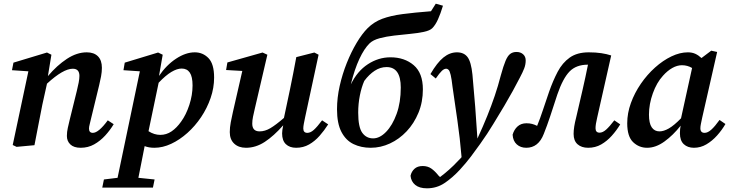

<svg xmlns="http://www.w3.org/2000/svg" viewBox="-20 -788 3961 1042"><path d="M418 14Q381 14 362 -4Q343 -22 343 -50Q343 -72 348 -94Q353 -116 359 -141L397 -295Q403 -319 407 -340Q411 -361 411 -376Q411 -415 375 -415Q323 -415 235 -334L210 -221Q199 -166 188.5 -111Q178 -56 167 0L70 9L49 -1L134 -401L45 -407L53 -448L235 -503L259 -491L240 -375Q289 -433 343 -468.5Q397 -504 451 -504Q490 -504 511.5 -482.5Q533 -461 533 -420Q533 -398 528.5 -373.5Q524 -349 518 -325L475 -148Q471 -129 467 -114.5Q463 -100 463 -90Q463 -67 484 -67Q515 -67 565 -135L597 -114Q578 -82 551 -52.5Q524 -23 491 -4.5Q458 14 418 14Z M966 -416Q941 -416 910 -397.5Q879 -379 841 -339L786 -76Q817 -56 850 -56Q883 -56 911 -75Q939 -94 963 -128Q990 -165 1007.5 -218.5Q1025 -272 1025 -324Q1025 -372 1010 -394Q995 -416 966 -416ZM818 14Q788 14 765 5Q755 54 747 96.5Q739 139 731 177L819 186L810 230H535L544 186L618 177L739 -401L650 -407L657 -448L838 -503L863 -491L843 -376Q883 -435 935.5 -469.5Q988 -504 1037 -504Q1081 -504 1111.5 -472.5Q1142 -441 1142 -367Q1142 -311 1123 -256Q1104 -201 1071.5 -152.5Q1039 -104 997 -66.5Q955 -29 909 -7.5Q863 14 818 14Z M1587 14Q1552 14 1531.5 -5.5Q1511 -25 1511 -64Q1511 -80 1517 -108Q1466 -50 1417 -18Q1368 14 1315 14Q1275 14 1251 -8.5Q1227 -31 1227 -71Q1227 -96 1232.5 -125Q1238 -154 1244 -180L1295 -403L1207 -408L1214 -449L1405 -503L1431 -491L1363 -199Q1357 -174 1353 -154Q1349 -134 1349 -117Q1349 -75 1389 -75Q1418 -75 1447.5 -92.5Q1477 -110 1521 -148L1554 -304Q1563 -348 1571.5 -391Q1580 -434 1588 -478L1686 -503L1709 -491L1636 -152Q1632 -133 1629 -117Q1626 -101 1626 -91Q1626 -67 1648 -67Q1665 -67 1683 -83Q1701 -99 1728 -135L1761 -113Q1740 -80 1714.5 -51Q1689 -22 1657.5 -4Q1626 14 1587 14Z M1992 14Q1940 14 1898.5 -6Q1857 -26 1833 -72Q1809 -118 1809 -195Q1809 -257 1823.5 -321.5Q1838 -386 1862 -446Q1886 -506 1915.5 -555.5Q1945 -605 1975 -635Q2009 -669 2054.5 -686Q2100 -703 2164.5 -711.5Q2229 -720 2319 -727L2345 -768L2384 -757Q2371 -714 2357 -683Q2343 -652 2326 -635Q2313 -622 2280 -615Q2247 -608 2205 -604Q2163 -600 2119.5 -595Q2076 -590 2040.5 -580.5Q2005 -571 1986 -553Q1957 -525 1930.5 -468.5Q1904 -412 1884 -330Q1919 -402 1976.5 -439.5Q2034 -477 2099 -477Q2175 -477 2225 -434.5Q2275 -392 2275 -303Q2275 -234 2251 -176Q2227 -118 2187 -75.5Q2147 -33 2096.5 -9.5Q2046 14 1992 14ZM2005 -37Q2041 -37 2075.5 -72.5Q2110 -108 2132.5 -170Q2155 -232 2155 -313Q2155 -424 2078 -424Q2044 -424 2013.5 -404Q1983 -384 1957 -349Q1942 -315 1933 -270Q1924 -225 1924 -177Q1924 -98 1946 -67.5Q1968 -37 2005 -37Z M2297 234Q2256 234 2233.5 215.5Q2211 197 2208 166Q2213 143 2229.5 128Q2246 113 2274 113Q2301 113 2320.5 126.5Q2340 140 2359 164L2368 173Q2391 156 2417 133Q2443 110 2466 85Q2471 80 2476 75Q2481 70 2485 65Q2476 -41 2462.5 -133Q2449 -225 2436 -316Q2431 -360 2426 -381Q2421 -402 2415 -408.5Q2409 -415 2401 -415Q2390 -415 2377.5 -403Q2365 -391 2345 -362L2316 -386Q2352 -448 2386.5 -476Q2421 -504 2460 -504Q2498 -504 2517.5 -478Q2537 -452 2544 -383Q2552 -298 2559 -208Q2566 -118 2571 -36Q2602 -103 2624.5 -159Q2647 -215 2665 -268Q2683 -321 2698 -379Q2712 -430 2723.5 -457.5Q2735 -485 2749 -495.5Q2763 -506 2783 -506Q2805 -506 2819 -493.5Q2833 -481 2833 -460Q2833 -438 2825 -417Q2817 -396 2801 -366Q2783 -331 2763 -294.5Q2743 -258 2717 -214Q2689 -168 2657.5 -115.5Q2626 -63 2586 -7Q2562 27 2535.5 62Q2509 97 2475 134Q2435 177 2392.5 205.5Q2350 234 2297 234Z M2836 14Q2805 14 2784.5 -4.5Q2764 -23 2762 -57Q2770 -85 2789 -102Q2808 -119 2837 -119Q2854 -119 2867.5 -115.5Q2881 -112 2895 -105Q2911 -144 2926 -189.5Q2941 -235 2960 -290Q2981 -350 3006.5 -398.5Q3032 -447 3072 -475.5Q3112 -504 3175 -504Q3213 -504 3243 -499.5Q3273 -495 3297 -487L3221 -150Q3212 -113 3212 -92Q3212 -68 3234 -68Q3251 -68 3269.5 -84.5Q3288 -101 3314 -135L3346 -113Q3326 -80 3300 -51Q3274 -22 3242.5 -4Q3211 14 3172 14Q3136 14 3114.5 -5Q3093 -24 3093 -61Q3093 -80 3096.5 -102Q3100 -124 3107 -151L3142 -302Q3150 -336 3157 -369.5Q3164 -403 3171 -437H3170Q3107 -437 3071 -400Q3035 -363 3005 -276Q2982 -205 2965.5 -155.5Q2949 -106 2931 -61Q2902 14 2836 14Z M3502 -166Q3502 -119 3517 -97Q3532 -75 3559 -75Q3582 -75 3610 -91Q3638 -107 3676 -146L3736 -419Q3711 -434 3681 -434Q3655 -434 3628.5 -419Q3602 -404 3578 -377Q3544 -340 3523 -281.5Q3502 -223 3502 -166ZM3746 14Q3712 14 3691 -5.5Q3670 -25 3670 -65Q3670 -89 3674 -106Q3633 -54 3586 -20Q3539 14 3492 14Q3448 14 3416 -16.5Q3384 -47 3384 -119Q3384 -174 3404 -229Q3424 -284 3458 -333.5Q3492 -383 3535 -421.5Q3578 -460 3624 -482Q3670 -504 3713 -504Q3736 -504 3753.5 -496Q3771 -488 3787 -473L3840 -513L3872 -506L3791 -150Q3787 -131 3784 -116.5Q3781 -102 3781 -92Q3781 -67 3804 -67Q3821 -67 3840.5 -84.5Q3860 -102 3885 -137L3917 -115Q3898 -82 3871.5 -52.5Q3845 -23 3813.5 -4.5Q3782 14 3746 14Z"/></svg>

Font: Source Serif 4 SmText Semibold
Style: Italic
Weight: 600
Italic angle: -12°
Designer: Frank Grießhammer
Foundry: Adobe
Version: Version 4.005;hotconv 1.1.0;makeotfexe 2.6.0